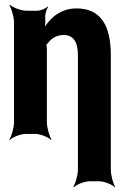

<svg xmlns="http://www.w3.org/2000/svg" viewBox="-20 -574 548 823"><path d="M253 -424C294 -424 314 -394 314 -338V153C314 177 303 214 294 227L296 229C308 217 342 203 365 203H404C427 203 461 217 473 229L474 227C465 214 455 177 455 153V-338C455 -463 413 -538 307 -538C257 -538 218 -515 191 -484C181 -473 169 -456 165 -445L169 -443C173 -454 175 -474 174 -489V-496C172 -510 179 -535 186 -543L184 -546C176 -537 153 -528 139 -528H93C70 -528 34 -542 22 -554L20 -552C29 -539 40 -502 40 -478V-50C40 -26 29 11 20 24L22 26C34 14 68 0 91 0H130C153 0 187 14 199 26L201 24C192 11 181 -26 181 -50V-362C181 -366 180 -383 177 -385L175 -382C177 -380 184 -387 186 -390C201 -410 223 -424 253 -424Z"/></svg>

Font: Asimov
Style: EdgeExtreme
Weight: 500
Designer: Google
Version: Version 2.000980: 2014